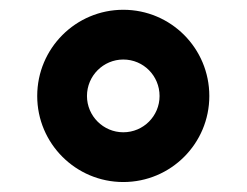

<svg xmlns="http://www.w3.org/2000/svg" viewBox="-20 -752 500 389"><path d="M229.8 -383.2C326.3 -383.2 404.1 -461.3 404.1 -557.5C404.1 -654.1 326.3 -732.2 229.8 -732.2C133.5 -732.2 55.4 -654.1 55.4 -557.5C55.4 -461.3 133.5 -383.2 229.8 -383.2ZM156.2 -557.5C156.2 -598.4 189.3 -631.4 229.8 -631.4C270.6 -631.4 303.3 -598.4 303.3 -557.5C303.3 -517 270.6 -484 229.8 -484C189.3 -484 156.2 -517 156.2 -557.5Z"/></svg>

Font: Magic Ui Pro
Style: Bold
Weight: 700
Designer: Stefan Endress, Andreas Faust
Version: Version 1.000;FEAKit 1.0